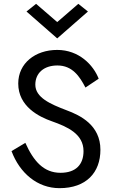

<svg xmlns="http://www.w3.org/2000/svg" viewBox="-20 -970 588 1000"><path d="M278 -855 168 -950 118 -910 278 -770 438 -910 388 -950ZM112 -226 40 -183C83 -68 175 10 290 10C429 10 503 -71 503 -190C503 -318 399 -369 326 -396C242 -428 164 -462 164 -529C164 -590 209 -629 279 -629C357 -629 395 -572 425 -514L494 -560C466 -632 391 -710 278 -710C164 -710 75 -641 75 -535C75 -416 182 -362 251 -338C330 -310 415 -273 415 -183C415 -113 375 -70 295 -70C208 -70 155 -130 112 -226Z"/></svg>

Font: Jost
Style: Regular
Weight: 400
Version: Version 3.710